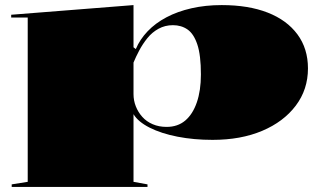

<svg xmlns="http://www.w3.org/2000/svg" viewBox="-20 -535 1264 755"><path d="M26 200V190L89 180V-466H24V-477L505 -515V-349L514 -342Q530 -380 560.5 -412Q591 -444 634.5 -467Q678 -490 733 -502.5Q788 -515 852 -515Q957 -515 1032.5 -485.5Q1108 -456 1149.5 -400Q1191 -344 1191 -266Q1191 -183 1143 -119.5Q1095 -56 1011 -20.5Q927 15 816 15Q742 15 678 2.5Q614 -10 568.5 -33Q523 -56 505 -86V180L560 190V200ZM635 -36Q679 -36 708.5 -61Q738 -86 754 -132.5Q770 -179 770 -242Q770 -318 756 -360Q742 -402 717.5 -419Q693 -436 660 -436Q629 -436 603.5 -422Q578 -408 559.5 -385Q541 -362 527.5 -336.5Q514 -311 505 -289V-165Q505 -140 514 -117Q523 -94 539.5 -75.5Q556 -57 580.5 -46.5Q605 -36 635 -36Z"/></svg>

Font: Kalnia Expanded SemiBold
Style: Regular
Weight: 600
Width: 7
Designer: Frida Medrano
Foundry: Frida Medrano
Version: Version 1.105